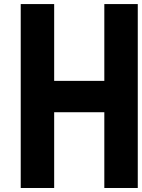

<svg xmlns="http://www.w3.org/2000/svg" viewBox="-20 -937 707 957"><path d="M83.3 -916.7H250V-533.9H500V-916.7H666.7V0H500V-377.6H250V0H83.3Z"/></svg>

Font: Monoid
Style: Bold
Weight: 700
Width: 4
Designer: Andreas Larsen (@larsenwork)
Version: Version 0.61